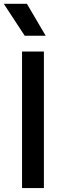

<svg xmlns="http://www.w3.org/2000/svg" viewBox="-22 -964 337 984"><path d="M91 0V-700H203V0ZM104.5 -781 -2.5 -944.5H116L212 -781Z"/></svg>

Font: Geologica Thin Roman
Style: Regular
Weight: 400
Version: Version 1.010;gftools[0.9.28]